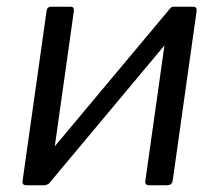

<svg xmlns="http://www.w3.org/2000/svg" viewBox="-20 -550 651 570"><path d="M199.3 -517.2 128.7 -16.7Q126.9 0 109.8 0H60.7Q51.5 0 48.9 -3.1Q46.2 -6.2 47.2 -14.1L118.1 -516.4Q119.6 -530 131.4 -530H189.4Q200.9 -530 199.3 -517.2ZM563.7 -517.2 493.1 -16.7Q491.8 -7.2 487.9 -3.6Q484 0 473.5 0H425.1Q415.9 0 413.3 -3.1Q410.6 -6.2 411.6 -14.1L482.5 -516.4Q484 -530 495.8 -530H553.8Q565.3 -530 563.7 -517.2ZM485.3 -525.3 528.6 -487.4 124.1 -3.7 81.5 -42.6Z"/></svg>

Font: Libre Franklin Thin
Style: Italic
Weight: 100
Italic angle: -8°
Designer: Pablo Impallari, Rodrigo Fuenzalida, Nhung Nguyen
Foundry: Impallari Type
Version: Version 3.000